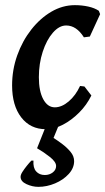

<svg xmlns="http://www.w3.org/2000/svg" viewBox="-20 -490 409 746"><path d="M237 -391Q210 -391 185.5 -363Q161 -335 146 -289Q131 -243 131 -190Q131 -136 148 -104.5Q165 -73 193 -73Q220 -73 247 -96Q274 -119 291 -156L308 -154L335 -119Q317 -82 287.5 -52.5Q258 -23 224.5 -5.5Q191 12 158 12Q98 12 62.5 -34Q27 -80 27 -158Q27 -219 47 -275Q67 -331 101.5 -375Q136 -419 179.5 -444.5Q223 -470 271 -470Q298 -470 323 -464.5Q348 -459 364 -448L369 -435L329 -348L306 -345Q277 -391 237 -391ZM169 -27H218L188 46Q204 56 222.5 70Q241 84 254.5 100.5Q268 117 268 136Q268 163 247 186Q226 209 194 222.5Q162 236 129 236Q106 236 83 225.5Q60 215 60 197Q60 189 67 178Q74 167 84 154.5Q94 142 102 134H110Q108 162 120.5 176Q133 190 154 190Q172 190 185 180Q198 170 198 155Q198 139 174 120Q150 101 124 86Z"/></svg>

Font: Alegreya SemiBold
Style: Italic
Weight: 600
Italic angle: -7°
Designer: Juan Pablo del Peral
Foundry: Huerta Tipografica
Version: Version 2.009